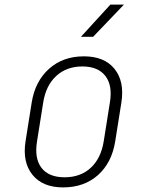

<svg xmlns="http://www.w3.org/2000/svg" viewBox="-20 -805 640 835"><path d="M254 10Q166 10 121.5 -44.5Q77 -99 91 -190L118 -360Q133 -452 193.5 -506Q254 -560 345 -560Q434 -560 478 -505.5Q522 -451 508 -360L481 -190Q466 -97 406 -43.5Q346 10 254 10ZM261 -34Q330 -34 374.5 -75Q419 -116 431 -190L458 -360Q470 -434 438 -475Q406 -516 338 -516Q270 -516 225 -475Q180 -434 168 -360L141 -190Q129 -116 160.5 -75Q192 -34 261 -34ZM332 -645 460 -785H519L385 -645Z"/></svg>

Font: JetBrains Mono Thin
Style: Italic
Weight: 100
Italic angle: -9°
Monospace: yes
Designer: Philipp Nurullin, Konstantin Bulenkov
Foundry: JetBrains
Version: Version 2.305; ttfautohint (v1.8.4.7-5d5b)